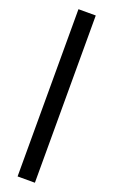

<svg xmlns="http://www.w3.org/2000/svg" viewBox="-196 -884 669 1130"><g transform="rotate(20 138.0 -319.5)"><path d="M191.9 -842.8V204.6H83.5V-842.8Z"/></g></svg>

Font: Ufes Sans SemiBold
Style: Regular
Weight: 600
Designer: Ricardo Esteves & Filipe Motta
Foundry: ProDesignUfes - Ricardo Esteves, Filipe Motta (This is a derivative work, based on Roboto family, by Christian Robertson
Version: Version 2.0